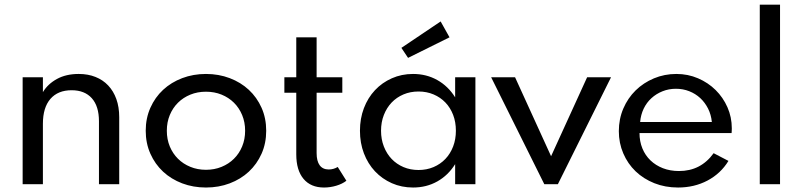

<svg xmlns="http://www.w3.org/2000/svg" viewBox="-20 -802 3496 836"><path d="M78.6 0V-465.5H166.8V-400.9Q188.2 -436.4 228 -458.2Q267.7 -480 322.7 -480Q363.2 -480 395.7 -467Q428.2 -454.1 451.1 -429.8Q474.1 -405.5 486.6 -370.7Q499.1 -335.9 499.1 -291.8V0H410.9V-274.1Q410.9 -339.5 379.8 -374.3Q348.6 -409.1 291.8 -409.1Q232.3 -409.1 199.5 -371.4Q166.8 -333.6 166.8 -263.2V0Z M876.8 14.5Q821.4 14.5 773.4 -3.6Q725.5 -21.8 690.2 -54.5Q655 -87.3 634.8 -132.7Q614.5 -178.2 614.5 -232.7Q614.5 -287.3 634.8 -332.7Q655 -378.2 690.2 -410.9Q725.5 -443.6 773.4 -461.8Q821.4 -480 876.8 -480Q932.3 -480 980.2 -461.8Q1028.2 -443.6 1063.4 -410.9Q1098.6 -378.2 1118.9 -332.7Q1139.1 -287.3 1139.1 -232.7Q1139.1 -178.2 1118.9 -132.7Q1098.6 -87.3 1063.4 -54.5Q1028.2 -21.8 980.2 -3.6Q932.3 14.5 876.8 14.5ZM876.8 -62.7Q913.6 -62.7 944.8 -75.5Q975.9 -88.2 998.6 -110.7Q1021.4 -133.2 1034.3 -164.3Q1047.3 -195.5 1047.3 -232.7Q1047.3 -270 1034.3 -301.1Q1021.4 -332.3 998.6 -354.8Q975.9 -377.3 944.8 -390Q913.6 -402.7 876.8 -402.7Q840 -402.7 808.9 -390Q777.7 -377.3 755 -354.8Q732.3 -332.3 719.3 -301.1Q706.4 -270 706.4 -232.7Q706.4 -195.5 719.3 -164.3Q732.3 -133.2 755 -110.7Q777.7 -88.2 808.9 -75.5Q840 -62.7 876.8 -62.7Z M1390.9 14.5Q1333.2 14.5 1301.6 -23.2Q1270 -60.9 1270 -130V-398.2H1218.2V-465.5H1270V-639.5H1358.6V-465.5H1470.5V-398.2H1358.6V-135.5Q1358.6 -100.5 1372 -82.3Q1385.5 -64.1 1411.4 -64.1Q1432.3 -64.1 1450.5 -75L1488.2 -15Q1470.9 -1.4 1444.3 6.6Q1417.7 14.5 1390.9 14.5Z M1547.3 -232.7Q1547.3 -285.9 1564.5 -331.1Q1581.8 -376.4 1612.7 -409.3Q1643.6 -442.3 1686.1 -461.1Q1728.6 -480 1778.6 -480Q1836.8 -480 1884.1 -453.4Q1931.4 -426.8 1961.8 -378.2V-465.5H2050V0H1961.8V-87.3Q1931.4 -38.6 1884.1 -12Q1836.8 14.5 1778.6 14.5Q1728.6 14.5 1686.1 -4.3Q1643.6 -23.2 1612.7 -56.1Q1581.8 -89.1 1564.5 -134.3Q1547.3 -179.5 1547.3 -232.7ZM1639.1 -232.7Q1639.1 -195.5 1651.4 -164.1Q1663.6 -132.7 1685.2 -110Q1706.8 -87.3 1736.8 -74.5Q1766.8 -61.8 1802.3 -61.8Q1837.7 -61.8 1867.7 -74.5Q1897.7 -87.3 1919.3 -110Q1940.9 -132.7 1953 -164.1Q1965 -195.5 1965 -232.7Q1965 -270.5 1953 -301.8Q1940.9 -333.2 1919.3 -355.7Q1897.7 -378.2 1867.7 -390.9Q1837.7 -403.6 1802.3 -403.6Q1766.8 -403.6 1736.8 -390.9Q1706.8 -378.2 1685.2 -355.5Q1663.6 -332.7 1651.4 -301.4Q1639.1 -270 1639.1 -232.7ZM1898.6 -708.6 1937.3 -639.5 1756.8 -550 1727.7 -593.6Z M2350 0 2118.6 -465.5H2222.7L2379.5 -121.8L2536.4 -465.5H2640.5L2409.1 0Z M2932.3 14.5Q2876.4 14.5 2829.1 -4.3Q2781.8 -23.2 2747.5 -56.1Q2713.2 -89.1 2693.9 -134.1Q2674.5 -179.1 2674.5 -230.9Q2674.5 -284.1 2694.1 -329.5Q2713.6 -375 2747.7 -408.4Q2781.8 -441.8 2827.5 -460.9Q2873.2 -480 2925 -480Q2975.5 -480 3019.3 -461.1Q3063.2 -442.3 3095.9 -410Q3128.6 -377.7 3147.5 -334.8Q3166.4 -291.8 3166.4 -243.2Q3166.4 -236.8 3166.1 -232.3Q3165.9 -227.7 3165.5 -222.7H2764.5Q2764.5 -186.4 2777 -155.9Q2789.5 -125.5 2812.3 -103.6Q2835 -81.8 2866.6 -69.5Q2898.2 -57.3 2936.4 -57.3Q2984.1 -57.3 3021.8 -76.8Q3059.5 -96.4 3087.3 -135L3151.8 -101.4Q3118.2 -46.4 3060.7 -15.9Q3003.2 14.5 2932.3 14.5ZM3079.5 -270.9Q3076.4 -302.7 3063 -329.3Q3049.5 -355.9 3028.9 -375Q3008.2 -394.1 2981.1 -404.8Q2954.1 -415.5 2923.2 -415.5Q2891.8 -415.5 2864.5 -404.5Q2837.3 -393.6 2816.4 -374.5Q2795.5 -355.5 2782.7 -328.9Q2770 -302.3 2767.3 -270.9Z M3288.2 0V-781.8H3376.4V0Z"/></svg>

Font: Spartan Med
Style: Regular
Weight: 500
Designer: Matt Bailey, Mirko Velimirovic
Foundry: Matt Bailey
Version: Version 1.005